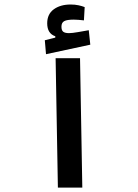

<svg xmlns="http://www.w3.org/2000/svg" viewBox="-20 -848 626 868"><path d="M241.7 0 231.4 -585H341.8L352.1 0ZM188 -603 182.6 -666 264.2 -686.5 259.3 -651.9 230 -672.4V-684.1Q193.4 -696.3 193.4 -742.7Q193.4 -784.2 223.1 -805.9Q252.9 -827.6 299.3 -827.6Q318.8 -827.6 334.7 -824.2Q350.6 -820.8 362.8 -815.9L359.4 -755.9Q348.1 -757.3 335 -758.3Q321.8 -759.3 313.5 -759.3Q282.7 -759.3 270.3 -752.4Q257.8 -745.6 257.8 -727.5Q257.8 -710.4 266.1 -704.3Q274.4 -698.2 292 -698.2Q306.2 -698.2 332.8 -702.9Q359.4 -707.5 381.3 -711.4L388.2 -646Z"/></svg>

Font: Cascadia Mono Medium
Style: Regular
Weight: 500
Monospace: yes
Designer: Aaron Bell
Foundry: Saja Typeworks
Version: Version 2407.024